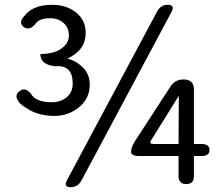

<svg xmlns="http://www.w3.org/2000/svg" viewBox="-20 -767 929 800"><path d="M309 -320Q265 -284 207 -284Q149 -284 106 -307Q64 -331 58 -343Q38 -369 61 -387Q85 -406 109 -376Q129 -341 196 -341Q233 -341 258 -362Q283 -383 283 -419Q283 -497 211 -491Q148 -497 148 -542Q203 -542 235 -564Q267 -586 267 -619Q267 -652 245 -671Q223 -691 188 -691Q141 -691 126 -665Q99 -637 77 -656Q56 -675 82 -701Q117 -747 198 -747Q257 -747 297 -715Q337 -683 337 -630Q337 -558 261 -523Q301 -512 327 -484Q354 -456 354 -415Q354 -356 309 -320ZM274 13Q244 13 259 -16L634 -718Q649 -747 679 -747Q710 -747 695 -718L320 -16Q305 13 274 13ZM610 -183Q600 -167 619 -167H724L725 -368ZM724 -33V-117H559Q526 -117 526 -135Q526 -153 543 -180L690 -406Q709 -436 745 -436Q788 -436 788 -394V-167H820Q853 -167 853 -142Q853 -117 820 -117H788V-33Q788 0 756 0Q724 0 724 -33Z"/></svg>

Font: Swei Gothic CJK TC Regular
Style: Regular
Weight: 400
Version: Version 2.129